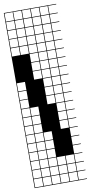

<svg xmlns="http://www.w3.org/2000/svg" viewBox="-114 -850 549 1161"><g transform="rotate(-10 160.5 -269.5)"><path d="M217.9 -803.6V-753.6H267.9V-803.6ZM217.9 -700H267.9V-750H217.9ZM164.3 -700H214.3V-750H164.3ZM110.7 -700H160.7V-750H110.7ZM57.1 -700H107.1V-750H57.1ZM3.6 -700H53.6V-750H3.6ZM217.9 -646.4H267.9V-696.4H217.9ZM164.3 -646.4H214.3V-696.4H164.3ZM110.7 -646.4H160.7V-696.4H110.7ZM57.1 -646.4H107.1V-696.4H57.1ZM3.6 -646.4H53.6V-696.4H3.6ZM217.9 -592.9H267.9V-642.9H217.9ZM164.3 -592.9H214.3V-642.9H164.3ZM110.7 -592.9H160.7V-642.9H110.7ZM57.1 -592.9H107.1V-642.9H57.1ZM3.6 -592.9H53.6V-642.9H3.6ZM110.7 -539.3H160.7V-589.3H110.7ZM3.6 -539.3H53.6V-589.3H3.6ZM164.3 -539.3H214.3V-589.3H164.3ZM57.1 -539.3H107.1V-589.3H57.1ZM217.9 -539.3H267.9V-589.3H217.9ZM110.7 -485.7H160.7V-535.7H110.7ZM164.3 -485.7H214.3V-535.7H164.3ZM217.9 -485.7H267.9V-535.7H217.9ZM110.7 -432.1H160.7V-482.1H110.7ZM164.3 -432.1H214.3V-482.1H164.3ZM217.9 -432.1H267.9V-482.1H217.9ZM217.9 -378.6H267.9V-428.6H217.9ZM164.3 -378.6H214.3V-428.6H164.3ZM110.7 -378.6H160.7V-428.6H110.7ZM217.9 -325H267.9V-375H217.9ZM164.3 -325H214.3V-375H164.3ZM3.6 -325H53.6V-375H3.6ZM217.9 -271.4H267.9V-321.4H217.9ZM164.3 -271.4H214.3V-321.4H164.3ZM3.6 -271.4H53.6V-321.4H3.6ZM3.6 -217.9H53.6V-267.9H3.6ZM164.3 -217.9H214.3V-267.9H164.3ZM217.9 -217.9H267.9V-267.9H217.9ZM3.6 -164.3H53.6V-214.3H3.6ZM57.1 -164.3H107.1V-214.3H57.1ZM217.9 -164.3H267.9V-214.3H217.9ZM3.6 -110.7H53.6V-160.7H3.6ZM57.1 -110.7H107.1V-160.7H57.1ZM217.9 -110.7H267.9V-160.7H217.9ZM57.1 -57.1H107.1V-107.1H57.1ZM3.6 -57.1H53.6V-107.1H3.6ZM217.9 -57.1H267.9V-107.1H217.9ZM110.7 -3.6H160.7V-53.6H110.7ZM57.1 -3.6H107.1V-53.6H57.1ZM3.6 -3.6H53.6V-53.6H3.6ZM3.6 50H53.6V0H3.6ZM57.1 50H107.1V0H57.1ZM110.7 50H160.7V0H110.7ZM57.1 103.6H107.1V53.6H57.1ZM110.7 103.6H160.7V53.6H110.7ZM3.6 103.6H53.6V53.6H3.6ZM110.7 210.7H160.7V160.7H110.7ZM57.1 210.7H107.1V160.7H57.1ZM217.9 210.7H267.9V160.7H217.9ZM164.3 210.7H214.3V160.7H164.3ZM3.6 210.7H53.6V160.7H3.6ZM110.7 264.3H160.7V214.3H110.7ZM217.9 264.3H267.9V214.3H217.9ZM164.3 264.3H214.3V214.3H164.3ZM3.6 264.3H53.6V214.3H3.6ZM57.1 264.3H107.1V214.3H57.1ZM164.3 -803.6V-753.6H214.3V-803.6ZM110.7 -803.6V-753.6H160.7V-803.6ZM57.1 -803.6V-753.6H107.1V-803.6ZM3.6 -803.6V-753.6H53.6V-803.6ZM0 107.1V-807.1H321.4V-803.6H271.4V-753.6H321.4V-750H271.4V-700H321.4V-696.4H271.4V-646.4H321.4V-642.9H271.4V-592.9H321.4V-589.3H271.4V-539.3H321.4V-535.7H271.4V-485.7H321.4V-482.1H271.4V-432.1H321.4V-428.6H271.4V-378.6H321.4V-375H271.4V-325H321.4V-321.4H271.4V-271.4H321.4V-267.9H271.4V-217.9H321.4V-214.3H271.4V-164.3H321.4V-160.7H271.4V-110.7H321.4V-107.1H271.4V-57.1H321.4V-53.6H271.4V-3.6H321.4V0H271.4V50H321.4V53.6H271.4V103.6H321.4V107.1H271.4V157.1H321.4V160.7H271.4V210.7H321.4V214.3H271.4V264.3H321.4V267.9H0V107.1H3.6V157.1H53.6V107.1H57.1V157.1H107.1V107.1H110.7V157.1H160.7V107.1ZM214.3 157.1V107.1H164.3V157.1ZM267.9 157.1V107.1H217.9V157.1Z"/></g></svg>

Font: Jersey 10 Charted
Style: Regular
Weight: 400
Designer: Sarah Cadigan-Fried
Version: Version 1.000; ttfautohint (v1.8.4.7-5d5b)